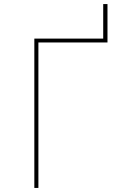

<svg xmlns="http://www.w3.org/2000/svg" viewBox="-20 -925 640 945"><path d="M149 0V-735H488V-905H509V-716H169V0Z"/></svg>

Font: Iosevka Thin Extended
Style: Regular
Weight: 100
Width: 7
Monospace: yes
Designer: Belleve Invis
Foundry: Belleve Invis
Version: Version 32.5.0; ttfautohint (v1.8.4)